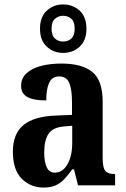

<svg xmlns="http://www.w3.org/2000/svg" viewBox="-20 -834 566 864"><path d="M175 10Q118 10 78 -29.5Q38 -69 38 -152Q38 -233 86.5 -272Q135 -311 233 -314L304 -317V-374Q304 -430 292 -460Q280 -490 246 -490Q214 -490 201 -461Q188 -432 188 -382Q131 -382 103 -397.5Q75 -413 75 -448Q75 -482 99.5 -504.5Q124 -527 165 -537.5Q206 -548 257 -548Q349 -548 395.5 -510Q442 -472 442 -377V-122Q442 -80 453.5 -65.5Q465 -51 495 -51H498V0H331L313 -72H305Q286 -45 268.5 -27Q251 -9 229.5 0.5Q208 10 175 10ZM226 -57Q262 -57 283.5 -94.5Q305 -132 305 -191V-268L268 -265Q218 -261 198.5 -232Q179 -203 179 -148Q179 -105 190.5 -81Q202 -57 226 -57ZM264 -596Q221 -596 190.5 -624Q160 -652 160 -705Q160 -758 190.5 -786Q221 -814 264 -814Q308 -814 338.5 -786Q369 -758 369 -705Q369 -652 338.5 -624Q308 -596 264 -596ZM264 -647Q286 -647 301 -660.5Q316 -674 316 -705Q316 -736 301 -749.5Q286 -763 264 -763Q243 -763 227.5 -749.5Q212 -736 212 -705Q212 -674 227.5 -660.5Q243 -647 264 -647Z"/></svg>

Font: Noto Serif Khmer Condensed
Style: Bold
Weight: 700
Width: 3
Designer: Danh Hong and the Monotype Design Team
Foundry: Monotype Imaging Inc.
Version: Version 2.004; ttfautohint (v1.8.4.7-5d5b)